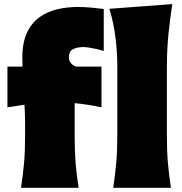

<svg xmlns="http://www.w3.org/2000/svg" viewBox="-20 -899 869 919"><path d="M80.6 0Q89.8 -60.1 95 -117.7Q100.1 -175.3 100.1 -247.6V-305.2Q100.1 -325.2 99.4 -348.9Q98.6 -372.6 97.2 -397.9L15.6 -385.3V-580.1H87.9Q86.9 -604 86.9 -621.6Q86.9 -696.3 109.9 -743.9Q132.8 -791.5 171.1 -818.1Q209.5 -844.7 256.3 -855.2Q303.2 -865.7 351.6 -865.7Q384.3 -865.7 421.9 -862.1Q459.5 -858.4 476.6 -856V-655.3Q462.4 -659.7 443.4 -664.1Q424.3 -668.5 407 -671.1Q389.6 -673.8 380.4 -673.8Q350.6 -673.8 330.1 -664.1Q309.6 -654.3 309.6 -622.6Q309.6 -610.4 318.8 -597.9Q328.1 -585.4 344.7 -580.1H465.8V-385.3Q399.9 -399.4 337.4 -405.3V-247.6Q337.4 -175.3 342 -117.7Q346.7 -60.1 356.4 0ZM522 0Q531.2 -61 536.4 -119.1Q541.5 -177.2 541.5 -250.5V-577.6Q541.5 -647.5 533.2 -716.1Q524.9 -784.7 503.9 -856.9L804.7 -879.4Q793.9 -811.5 786.4 -736.1Q778.8 -660.6 778.8 -577.6V-250.5Q778.8 -177.2 783.7 -119.1Q788.6 -61 798.3 0Z"/></svg>

Font: Pinar-FD Black
Style: Regular
Weight: 900
Designer: Amin Abedi
Version: Version 3.000